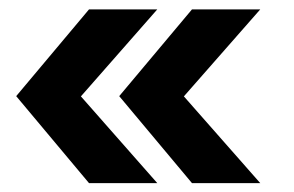

<svg xmlns="http://www.w3.org/2000/svg" viewBox="-20 -451 638 416"><path d="M543.9 -54.2H396L238.3 -242.7L396 -430.7H543.9L378.4 -242.2ZM320.8 -54.2H172.9L15.1 -242.7L172.9 -430.7H320.8L155.3 -242.2Z"/></svg>

Font: Kumbh Sans ExtraBold
Style: Regular
Weight: 800
Version: Version 1.005